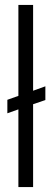

<svg xmlns="http://www.w3.org/2000/svg" viewBox="-20 -763 215 783"><path d="M55 0V-317L10 -301V-356L55 -372V-743H115V-393L165 -411V-355L115 -338V0Z"/></svg>

Font: Saira ExtraCondensed
Style: Regular
Weight: 400
Width: 2
Designer: Hector Gatti with collaboration of the Omnibus-Type team
Foundry: Omnibus-Type
Version: Version 1.101